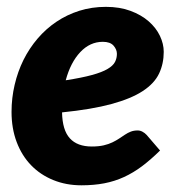

<svg xmlns="http://www.w3.org/2000/svg" viewBox="-20 -546 540 574"><path d="M469.5 -391Q469.5 -355.5 455.5 -326Q441.5 -296.5 406.8 -273.8Q372 -251 313.2 -235Q254.5 -219 165.5 -210Q166.5 -157 188.8 -132.5Q211 -108 254.5 -108Q275 -108 290 -111.5Q305 -115 316.2 -120.5Q327.5 -126 336.5 -132Q345.5 -138 353.8 -143.5Q362 -149 371 -152.5Q380 -156 391.5 -156Q399 -156 406 -152.2Q413 -148.5 418.5 -142.5L458.5 -96Q431 -69 404.8 -49.2Q378.5 -29.5 350.8 -16.8Q323 -4 291.8 2Q260.5 8 223.5 8Q177.5 8 139 -7.8Q100.5 -23.5 72.8 -52.2Q45 -81 29.8 -121.5Q14.5 -162 14.5 -211.5Q14.5 -253 23.8 -292.5Q33 -332 50.2 -366.8Q67.5 -401.5 92.5 -430.8Q117.5 -460 148.8 -481Q180 -502 217.2 -513.8Q254.5 -525.5 296.5 -525.5Q338 -525.5 370.2 -513.5Q402.5 -501.5 424.5 -482.2Q446.5 -463 458 -439Q469.5 -415 469.5 -391ZM287.5 -421Q249 -421 220 -390.2Q191 -359.5 176.5 -306Q225 -313.5 255 -321.8Q285 -330 301.5 -339.8Q318 -349.5 323.8 -360.8Q329.5 -372 329.5 -385Q329.5 -398 319.5 -409.5Q309.5 -421 287.5 -421Z"/></svg>

Font: Lato Black
Style: Italic
Weight: 900
Italic angle: -7°
Designer: Lukasz Dziedzic
Foundry: tyPoland Lukasz Dziedzic
Version: Version 2.007; 2014-02-27